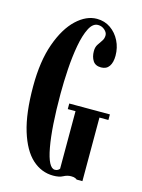

<svg xmlns="http://www.w3.org/2000/svg" viewBox="-111 -775 627 849"><g transform="rotate(15 202.5 -350.0)"><path d="M217.5 10Q163.5 10 121.2 -28.2Q79 -66.5 54.5 -146Q30 -225.5 30 -349Q30 -464.5 58.8 -545Q87.5 -625.5 132.5 -667.8Q177.5 -710 226 -710Q261.5 -710 288.8 -691Q316 -672 331.5 -641Q347 -610 347 -573.5Q347 -542.5 334.8 -524.8Q322.5 -507 298 -507Q272 -507 260.5 -524.8Q249 -542.5 249 -569Q249 -587 257 -599.2Q265 -611.5 273 -622.8Q281 -634 281 -649Q281 -662 268 -673.5Q255 -685 237.5 -685Q213.5 -685 197.5 -653.5Q181.5 -622 172.2 -571.2Q163 -520.5 159.2 -461.8Q155.5 -403 155.5 -349Q155.5 -195 171.8 -106Q188 -17 218 -17Q226.5 -17 231.8 -20.5Q237 -24 239.5 -27.5V-291H204V-316.5H390V-291H349V0H322.5Q321.5 -1.5 315 -4.8Q308.5 -8 295.5 -8Q278 -8 261.5 1Q245 10 217.5 10Z"/></g></svg>

Font: Imbue 50pt
Style: Bold
Weight: 700
Designer: Tyler Finck
Foundry: Etcetera Type Company
Version: Version 1.102; ttfautohint (v1.8.3)